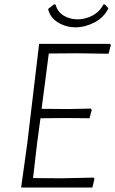

<svg xmlns="http://www.w3.org/2000/svg" viewBox="-20 -834 513 854"><path d="M447 -814 462 -797Q443 -757 401.5 -735Q360 -713 317.5 -712.5Q275 -712 239 -733.5Q203 -755 194 -794L219 -814H227Q238 -772 281 -756Q324 -740 371 -756Q418 -772 440 -814ZM397 -44 400 -38 391 0H74L101 -194L154 -639H470L473 -633L463 -595L323 -597L197 -596L165 -350L283 -349L384 -351L388 -345L378 -308L273 -309L160 -308L145 -197L127 -42L250 -41Z"/></svg>

Font: Alegreya Sans SC Light
Style: Italic
Weight: 300
Italic angle: -7°
Designer: Juan Pablo del Peral
Foundry: Huerta Tipografica
Version: Version 2.007